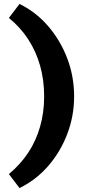

<svg xmlns="http://www.w3.org/2000/svg" viewBox="-20 -731 442 974"><path d="M79 223 25 152Q84 103 123.5 43Q163 -17 183.5 -89Q204 -161 204 -242Q204 -325 183.5 -397.5Q163 -470 123.5 -531Q84 -592 25 -640L79 -711Q163 -670 225 -597.5Q287 -525 321.5 -434Q356 -343 356 -242Q356 -143 321.5 -52Q287 39 225 110.5Q163 182 79 223Z"/></svg>

Font: Ysabeau Infant Black
Style: Regular
Weight: 900
Designer: Christian Thalmann (Catharsis Fonts)
Version: Version 2.001;gftools[0.9.30]; featfreeze: ss01,ss02,lnum